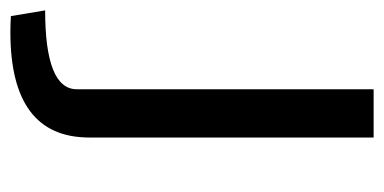

<svg xmlns="http://www.w3.org/2000/svg" viewBox="-275 -335 740 370"><g transform="rotate(90 95.0 -150.0)"><path d="M82 72Q82 133 -70 133L-59 199Q-43 200 -28 200Q175 200 175 48V-500H82Z"/></g></svg>

Font: Sawarabi Gothic
Style: Regular
Weight: 400
Designer: mshio (mshio@users.sourceforge.jp)
Version: Version 20141215